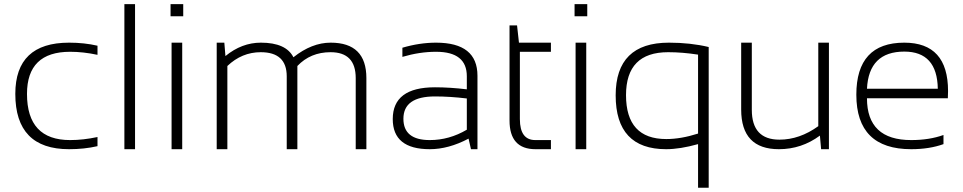

<svg xmlns="http://www.w3.org/2000/svg" viewBox="-20 -718 4636 924"><path d="M449.2 -14.6Q385.7 0 312.5 0Q53.7 0 53.7 -266.1Q53.7 -512.7 312.5 -512.7Q385.7 -512.7 449.2 -498V-454.1Q380.9 -468.8 317.4 -468.8Q109.9 -468.8 109.9 -266.1Q109.9 -43.9 317.4 -43.9Q380.9 -43.9 449.2 -58.6Z M629.9 -698.2V0H578.6V-698.2Z M861.8 -698.2V-639.6H800.8V-698.2ZM856.9 -512.7V0H805.7V-512.7Z M1022.9 0V-512.7H1059.6L1064.9 -448.2Q1143.6 -512.7 1235.4 -512.7Q1356.4 -512.7 1392.1 -442.4Q1480.5 -512.7 1571.3 -512.7Q1743.2 -512.7 1743.2 -342.3V0H1691.9V-342.3Q1691.9 -466.8 1570.8 -466.8Q1474.1 -466.8 1411.1 -400.4V0H1359.9V-350.6Q1359.9 -466.8 1234.9 -466.8Q1144 -466.8 1074.2 -400.4V0Z M1870.1 -145Q1870.1 -297.9 2073.2 -297.9Q2145 -297.9 2226.6 -288.1V-351.1Q2226.6 -468.8 2078.6 -468.8Q1999.5 -468.8 1916.5 -444.3V-488.3Q1999.5 -512.7 2078.6 -512.7Q2277.8 -512.7 2277.8 -353.5V0H2246.6L2234.9 -50.8Q2138.7 0 2048.3 0Q1870.1 0 1870.1 -145ZM2073.2 -253.9Q1921.4 -253.9 1921.4 -146.5Q1921.4 -43.9 2048.3 -43.9Q2142.1 -43.9 2226.6 -93.8V-244.1Q2145 -253.9 2073.2 -253.9Z M2432.1 -595.7H2468.3L2477.5 -512.7H2631.3V-468.8H2481.9V-145Q2481.9 -43.9 2556.2 -43.9H2631.3V0H2557.1Q2432.1 0 2432.1 -138.2Z M2806.2 -698.2V-639.6H2745.1V-698.2ZM2801.3 -512.7V0H2750V-512.7Z M3339.4 -455.1Q3263.7 -466.8 3195.3 -466.8Q2992.7 -466.8 2992.7 -260.3Q2992.7 -48.8 3186.5 -48.8Q3256.8 -48.8 3339.4 -75.2ZM3390.6 185.5H3339.4V-24.4Q3252.4 0 3186 0Q2942.9 0 2942.9 -259.3Q2942.9 -512.7 3199.2 -512.7Q3303.2 -512.7 3390.6 -491.7Z M3969.2 -512.7V0H3931.6L3925.8 -65.4Q3837.4 0 3728.5 0Q3546.9 0 3546.9 -190.9V-512.7H3598.1V-189.5Q3598.1 -45.9 3731 -45.9Q3828.1 -45.9 3918 -110.8V-512.7Z M4332 -512.7Q4542.5 -512.7 4542.5 -279.8Q4542.5 -263.2 4541.5 -245.1H4152.3Q4152.3 -43.9 4365.2 -43.9Q4452.6 -43.9 4520.5 -68.4V-24.4Q4452.6 0 4365.2 0Q4101.1 0 4101.1 -262.2Q4101.1 -512.7 4332 -512.7ZM4152.3 -291H4493.2Q4490.2 -469.7 4332 -469.7Q4161.1 -469.7 4152.3 -291Z"/></svg>

Font: Sansation Light
Style: Light
Weight: 300
Designer: Bernd Montag
Version: Version 1.301